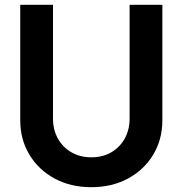

<svg xmlns="http://www.w3.org/2000/svg" viewBox="-20 -765 758 797"><path d="M359 12Q445 12 511.5 -24Q578 -60 616 -123Q654 -186 654 -266V-745H518V-273Q518 -226 497.5 -189.5Q477 -153 441.5 -132.5Q406 -112 359 -112Q313 -112 277 -132.5Q241 -153 220.5 -189.5Q200 -226 200 -273V-745H64V-266Q64 -186 102 -123Q140 -60 206.5 -24Q273 12 359 12Z"/></svg>

Font: Plus Jakarta Sans
Style: Bold
Weight: 700
Designer: Gumpita Rahayu
Foundry: Tokotype
Version: Version 2.004; ttfautohint (v1.8.3)